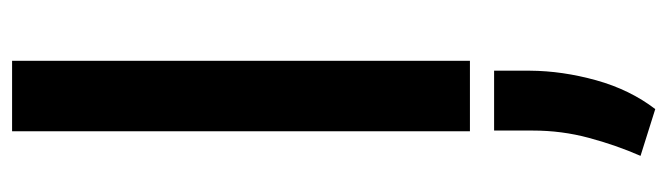

<svg xmlns="http://www.w3.org/2000/svg" viewBox="-398 -368 1062 305"><g transform="rotate(-90 132.5 -216.0)"><path d="M187.9 -727.3V0H76V-727.3ZM172.2 38.4V95.5Q171.9 146.7 157 200.5Q142 254.3 111.2 294.4L36.9 271Q54 231.9 65.5 188.9Q77.1 146 77.1 99.8V38.4Z"/></g></svg>

Font: Interface Medium
Style: Regular
Weight: 500
Designer: Rasmus Andersson
Foundry: rsms
Version: Version 1.8